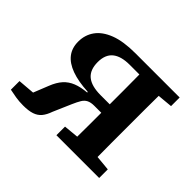

<svg xmlns="http://www.w3.org/2000/svg" viewBox="-120 -660 835 835"><g transform="rotate(45 297.5 -242.0)"><path d="M287 -495H559V-442L451 -432L412 -442H305Q252 -442 225 -420Q198 -398 198 -352Q198 -304 225.5 -281.5Q253 -259 309 -259H401V-207H322Q301 -207 288 -200.5Q275 -194 266.5 -180Q258 -166 248 -143L212 -60Q203 -34 190 -18.5Q177 -3 156 4Q135 11 102 11Q77 11 56 7.5Q35 4 16 0V-53L138 -63L81 -29L121 -129Q134 -162 152 -182Q170 -202 196.5 -212.5Q223 -223 260 -226L258 -230Q198 -233 157 -248Q116 -263 95.5 -289.5Q75 -316 75 -355Q75 -396 97.5 -427.5Q120 -459 166.5 -477Q213 -495 287 -495ZM364 0Q364 -31 364.5 -68Q365 -105 365 -144Q365 -183 365 -218V-264Q365 -305 365 -347Q365 -389 364.5 -427Q364 -465 364 -495H490Q490 -465 489.5 -427.5Q489 -390 489 -351Q489 -312 489 -277V-218Q489 -183 489 -144Q489 -105 489.5 -68Q490 -31 490 0ZM296 0V-53L401 -63H453L559 -53V0Z"/></g></svg>

Font: Source Serif 4 SemiBold
Style: Regular
Weight: 600
Designer: Frank Grießhammer
Foundry: Adobe Systems Incorporated
Version: Version 4.004;hotconv 1.0.116;makeotfexe 2.5.65601